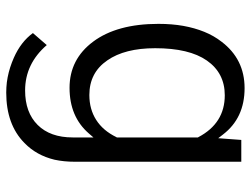

<svg xmlns="http://www.w3.org/2000/svg" viewBox="-112 -466 786 601"><g transform="rotate(90 280.5 -165.0)"><path d="M109.9 -64Q54.2 -138.7 54.2 -268.6Q54.2 -310.5 60.5 -346.2Q66.9 -381.8 79.1 -411.9Q91.3 -441.9 109.9 -465.8Q164.6 -538.1 255.4 -538.1Q302.2 -538.1 338.4 -521.2Q374.5 -504.4 400.4 -470.7L412.1 -455.6L413.6 -475.1L417.5 -527.8H485.8V-6.8Q485.8 27.3 479.5 56.6Q472.7 85 459.7 108.4Q446.8 131.8 427.2 150.9Q397.9 179.7 358.6 193.8Q319.3 208 269 208Q261.2 208 253.2 207.5Q245.1 207 237.3 206.1Q229.5 205.1 221.7 203.6Q213.9 202.1 206.3 200.2Q198.7 198.2 190.9 195.8Q183.1 193.4 175.5 190.4Q168 187.5 160.2 184.1Q110.4 162.1 83 124.5L120.6 81.1Q179.2 148.9 262.7 148.9Q331.5 148.9 370.6 109.6Q409.7 70.3 409.7 0V-45.4V-64.9L397 -50.3Q344.7 9.8 254.4 9.8Q165 9.8 109.9 -64ZM168.9 -419.9Q130.4 -364.7 130.4 -258.3Q130.4 -163.1 168.5 -108.4Q207 -52.2 276.9 -52.2Q321.3 -52.2 354.7 -73.5Q388.2 -94.7 408.7 -136.7L409.7 -138.2V-140.1V-390.1V-392.1L408.7 -393.6Q365.2 -476.1 277.8 -476.1Q208 -476.1 168.9 -419.9Z"/></g></svg>

Font: Shabnam Light FD
Style: Light-FD
Weight: 300
Foundry: DejaVu fonts team - Redesigned by Saber Rastikerdar - Based on Vazir font
Version: Version 5.0.0